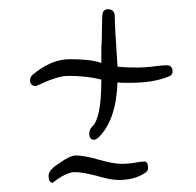

<svg xmlns="http://www.w3.org/2000/svg" viewBox="-20 -368 424 415"><path d="M183 -66Q173 -66 173 -79Q173 -88 179 -94Q199 -112 199 -194V-196Q183 -200 165.5 -202Q148 -204 128 -204Q115 -204 98 -198.5Q81 -193 58 -182Q45 -182 45 -195Q45 -201 50 -206Q90 -240 131 -240Q150 -240 167 -238.5Q184 -237 199 -232Q199 -241 199 -254Q199 -267 200 -283Q200 -300 200.5 -312.5Q201 -325 201 -332Q201 -348 213 -348Q228 -348 228 -333Q228 -313 234 -224Q242 -223 253 -222.5Q264 -222 279 -222Q284 -222 291.5 -222.5Q299 -223 309 -224Q330 -227 340 -227Q353 -227 353 -213Q353 -205 343 -202Q311 -189 261 -189Q254 -189 247 -189Q240 -189 234 -190Q231 -109 194 -72Q188 -66 183 -66ZM94 27Q85 27 85 12Q85 -1 108 -15Q131 -32 144 -32Q162 -32 193 -23Q225 -14 240 -14H248Q252 -14 257.5 -14.5Q263 -15 270 -16Q285 -19 292 -19Q300 -19 300 -5Q300 3 293 6Q271 21 236 21Q219 21 189 12Q157 4 142 4Q123 4 94 27Z"/></svg>

Font: Ole
Style: Regular
Weight: 400
Designer: Robert E. Leuschke
Foundry: Robert E. Leuschke
Version: Version 1.010; ttfautohint (v1.8.3)